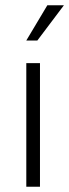

<svg xmlns="http://www.w3.org/2000/svg" viewBox="-20 -710 263 730"><path d="M80 0V-470H132V0ZM122 -556H80L160 -690H223Z"/></svg>

Font: Mukta ExtraLight
Style: Regular
Weight: 275
Designer: Girish Dalvi and Yashodeep Gholap
Foundry: Ek Type
Version: Version 2.538;PS 1.002;hotconv 16.6.51;makeotf.lib2.5.65220;